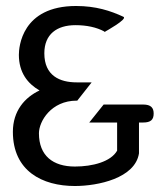

<svg xmlns="http://www.w3.org/2000/svg" viewBox="-20 -610 556 641"><path d="M23 -170C23 -39 121 11 230 11C307 11 431 -15 444 -98V-201H458C483 -201 493 -210 493 -231C493 -250 484 -261 458 -261H326L278 -201H371V-107C350 -70 289 -54 230 -54C157 -54 110 -90 110 -165C110 -205 151 -274 236 -274H238L286 -335H236C180 -335 128 -357 128 -432C128 -496 170 -526 232 -526C269 -526 302 -519 328 -505L330 -503L332 -505C332 -505 408 -547 392 -554C349 -574 300 -590 234 -590C52 -590 43 -452 43 -427C43 -368 72 -331 112 -308C63 -285 23 -240 23 -170Z"/></svg>

Font: Charger Sport
Style: DfBd
Weight: 400
Designer: Jasper
Foundry: Cannot Into Space Fonts
Version: Version 1.1